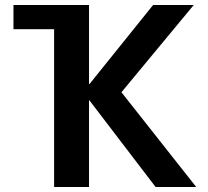

<svg xmlns="http://www.w3.org/2000/svg" viewBox="-20 -750 836 770"><path d="M34 -730H337V-413H339L594 -730H757L467 -380L767 0H604L339 -347H337V0H197V-633H34Z"/></svg>

Font: Mplus 1p Bold
Style: Bold
Weight: 700
Version: Version 1.061